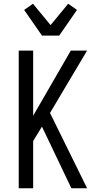

<svg xmlns="http://www.w3.org/2000/svg" viewBox="-20 -1005 540 1025"><path d="M361 0 204 -329 157 -252V0H80V-735H157V-387L358 -735H445L247 -402L445 0ZM204 -815 109 -952 156 -985 250 -871 344 -985 391 -952 296 -815Z"/></svg>

Font: Iosevka
Style: Regular
Weight: 400
Monospace: yes
Designer: Belleve Invis
Foundry: Belleve Invis
Version: Version 33.2.3; ttfautohint (v1.8.4)